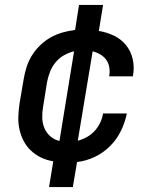

<svg xmlns="http://www.w3.org/2000/svg" viewBox="-20 -648 640 775"><path d="M178 107 195 3Q169 -1 146 -12Q123 -23 105 -40Q87 -57 75.5 -79Q64 -101 58.5 -126Q53 -151 54 -177.5Q55 -204 59 -231L76 -331Q80 -355 88 -379.5Q96 -404 110 -426Q124 -448 143.5 -466.5Q163 -485 185.5 -497.5Q208 -510 233 -517Q258 -524 283 -527L299 -628H396L379 -523Q411 -518 440 -504Q469 -490 488.5 -466Q508 -442 515.5 -410Q523 -378 517 -344Q517 -343 517 -342Q517 -341 517 -340H421Q421 -341 421 -341.5Q421 -342 421 -342Q424 -360 421 -377Q418 -394 408.5 -407Q399 -420 384.5 -428.5Q370 -437 354 -441L294 -80Q313 -85 331 -95Q349 -105 362.5 -120Q376 -135 384.5 -153Q393 -171 396 -190H492Q485 -155 468.5 -120.5Q452 -86 424.5 -58.5Q397 -31 362 -14.5Q327 2 291 6L274 107ZM220 -79 279 -441Q258 -436 238.5 -425Q219 -414 204.5 -396.5Q190 -379 182 -358.5Q174 -338 170 -317L154 -217Q150 -195 150.5 -173Q151 -151 159 -131.5Q167 -112 183 -98Q199 -84 220 -79Z"/></svg>

Font: Iosevka SS04 Md Ex Obl
Style: Regular
Weight: 500
Width: 7
Italic angle: -9°
Monospace: yes
Designer: Belleve Invis
Foundry: Belleve Invis
Version: Version 19.0.0; ttfautohint (v1.8.4)